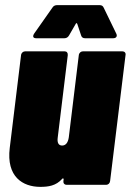

<svg xmlns="http://www.w3.org/2000/svg" viewBox="-20 -720 509 748"><path d="M281 -627 296 -582C298 -575 303 -571 311 -571H421C433 -571 438 -579 433 -589L384 -690C381 -697 376 -700 368 -700H202C195 -700 188 -697 184 -690L113 -589C106 -578 109 -571 121 -571H231C239 -571 245 -575 249 -582L275 -627C277 -631 279 -631 281 -627ZM287 -505 248 -185C245 -164 236 -153 222 -153C208 -153 202 -164 205 -185L244 -505C245 -514 240 -520 232 -520H78C70 -520 63 -514 62 -505L18 -144C4 -31 69 8 137 8C168 8 198 4 222 -23C225 -27 228 -25 228 -21L227 -15C226 -6 231 0 240 0H393C402 0 408 -6 409 -15L469 -505C471 -514 465 -520 457 -520H303C295 -520 288 -514 287 -505Z"/></svg>

Font: Barlow Condensed Black
Style: Italic
Weight: 900
Width: 3
Italic angle: -7°
Designer: Jeremy Tribby
Foundry: Tribby Type
Version: Version 1.422;hotconv 1.0.109;makeotfexe 2.5.65596